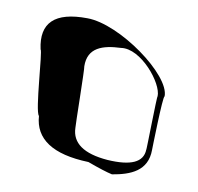

<svg xmlns="http://www.w3.org/2000/svg" viewBox="-54 -679 517 501"><g transform="rotate(10 204.5 -428.0)"><path d="M153 -498C152 -548 191 -560 239 -562C291 -570 357 -489 355 -454C353 -458 351 -307 350 -312C349 -278 317 -264 255 -268C191 -273 159 -296 158 -336C157 -340 155 -496 153 -498ZM33 -522C39 -519 47 -360 59 -350C63 -290 111 -257 207 -254C237 -243 259 -236 273 -233C321 -241 365 -258 365 -314C365 -314 368 -459 373 -457C375 -514 225 -623 139 -623C53 -624 18 -590 33 -522Z"/></g></svg>

Font: Arrow
Style: Regular
Weight: 400
Version: Version 0.23